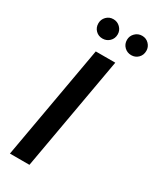

<svg xmlns="http://www.w3.org/2000/svg" viewBox="-226 -960 836 1023"><g transform="rotate(30 192.5 -448.0)"><path d="M29 0 153 -700H273L149 0ZM149 -777Q124 -777 107 -794Q90 -811 90 -837Q90 -861 107 -878.5Q124 -896 149 -896Q174 -896 191.5 -878.5Q209 -861 209 -837Q209 -811 191.5 -794Q174 -777 149 -777ZM326 -777Q301 -777 283.5 -794Q266 -811 266 -837Q266 -861 283.5 -878.5Q301 -896 326 -896Q351 -896 368 -878.5Q385 -861 385 -837Q385 -811 368 -794Q351 -777 326 -777Z"/></g></svg>

Font: DM Sans 9pt SemiBold
Style: Italic
Weight: 600
Italic angle: -10°
Version: Version 4.004;gftools[0.9.30]